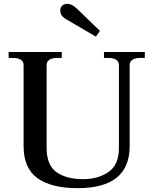

<svg xmlns="http://www.w3.org/2000/svg" viewBox="-20 -971 800 1001"><path d="M331 -867Q311 -878 302.5 -889.5Q294 -901 294 -917Q294 -931 304 -941Q314 -951 332 -951Q356 -951 384 -923L501 -810L480 -780ZM103 -209V-632Q103 -650 88.5 -659.5Q74 -669 49 -669H25V-700H302V-669H277Q252 -669 237.5 -659.5Q223 -650 223 -632V-200Q223 -110 274.5 -73.5Q326 -37 413 -37Q492 -37 546 -74.5Q600 -112 600 -200V-632Q600 -650 585.5 -659.5Q571 -669 546 -669H522V-700H735V-669H710Q685 -669 670.5 -659.5Q656 -650 656 -632V-209Q656 10 385 10Q248 10 175.5 -42Q103 -94 103 -209Z"/></svg>

Font: Taviraj Medium
Style: Regular
Weight: 500
Designer: Katatrad Team
Foundry: CadsonDemak
Version: Version 1.030